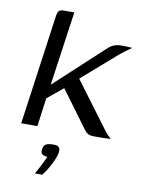

<svg xmlns="http://www.w3.org/2000/svg" viewBox="-81 -561 606 819"><g transform="rotate(10 222.0 -152.0)"><path d="M33 0 99.6 -476.8Q101.7 -493.1 107.8 -499Q113.9 -505 129.9 -505H174L128.4 -184L341.5 -380.8Q349.4 -387.6 356.7 -391.7Q364.1 -395.7 373.5 -398.3Q382.9 -400.8 395.2 -400.8Q409.5 -400.8 421.6 -400.4Q433.7 -400 443.9 -399Q439.8 -396.5 430.9 -389.9Q421.9 -383.4 411.5 -375.7Q401.2 -368 392.9 -361L243.5 -230.5L387.9 -36.8Q395.8 -26.2 404.1 -17.2Q412.4 -8.3 420.3 0Q401.6 1 383.1 1Q364.7 1 349.1 1Q331.5 1 322.8 -3.8Q314 -8.6 305.4 -20L187.9 -179.4L119.7 -123.4L103 0ZM127.8 200.5Q136.7 184.7 143.9 170.5Q151 156.4 157.3 143.7Q163.6 131.1 168.3 121.4Q166.5 121.4 164.3 121.3Q162.2 121.2 160.4 120.9Q152.3 120.1 145.1 114.9Q138 109.7 139.7 94.1Q142.5 75.3 154 70.4Q165.6 65.5 184.8 65.5Q194.4 65.5 200.9 67.6Q207.4 69.7 210.8 76.2Q214.2 82.6 212.5 95.5Q209.9 111.7 200.1 132.8Q190.3 153.9 179 172.5Q167.6 191.1 159.2 200.5Z"/></g></svg>

Font: Genos Thin
Style: Italic
Weight: 100
Italic angle: -8°
Designer: Robert E. Leuschke
Foundry: Robert E. Leuschke
Version: Version 1.010